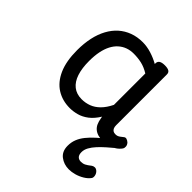

<svg xmlns="http://www.w3.org/2000/svg" viewBox="-211 -654 1047 1047"><g transform="rotate(45 312.0 -131.0)"><path d="M258 17Q201 17 157 -10.5Q113 -38 88 -94Q63 -150 63 -235Q63 -287 72.5 -331Q82 -375 101 -410Q120 -445 147 -469Q174 -493 209 -506Q244 -519 286 -519Q318 -519 352 -508.5Q386 -498 416 -481V-486Q416 -501 427 -508Q438 -515 460 -515Q482 -515 492.5 -508.5Q503 -502 503 -488V-96Q503 -83 507 -74.5Q511 -66 518 -62Q525 -58 534 -58Q544 -58 550.5 -60.5Q557 -63 563.5 -68Q570 -73 579 -80Q586 -86 595 -83.5Q604 -81 613 -73Q622 -63 623 -52Q624 -41 619 -33Q608 -17 591 -6Q574 5 554.5 11Q535 17 515 17Q492 17 475 12Q458 7 446 -3.5Q434 -14 427.5 -29Q421 -44 418 -63Q418 -64 417 -67.5Q416 -71 416 -75Q393 -38 366.5 -18Q340 2 312 9.5Q284 17 258 17ZM151 -239Q151 -184 164 -144.5Q177 -105 203.5 -84Q230 -63 270 -63Q299 -63 325.5 -73Q352 -83 375 -106Q398 -129 416 -166V-408Q385 -427 356 -433.5Q327 -440 295 -440Q269 -440 247 -432Q225 -424 207 -408Q189 -392 176.5 -368Q164 -344 157.5 -312Q151 -280 151 -239ZM491 257Q452 257 423.5 235Q395 213 395 170Q395 143 404 120Q413 97 430.5 75Q448 53 473.5 30Q499 7 533 -19L595 -20V-11Q572 8 550.5 27Q529 46 511.5 65Q494 84 483.5 103Q473 122 473 141Q473 162 482.5 171.5Q492 181 508 181Q523 181 535 175Q547 169 566 154Q573 149 583 148.5Q593 148 603 157Q613 167 615.5 180Q618 193 613 201Q601 218 579.5 231Q558 244 534.5 250.5Q511 257 491 257Z"/></g></svg>

Font: Playwrite US Modern
Style: Regular
Weight: 400
Designer: Veronika Burian, José Scaglione
Foundry: TypeTogether
Version: Version 1.002